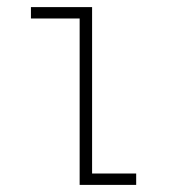

<svg xmlns="http://www.w3.org/2000/svg" viewBox="-20 -520 490 540"><path d="M239 -32H363V0H204V-468H67V-500H239Z"/></svg>

Font: League Mono Condensed Thin
Style: Regular
Weight: 100
Width: 1
Designer: Tyler Finck
Foundry: The League of Moveable Type / Tyler Finck
Version: Version 2.210